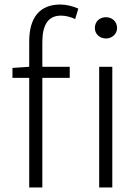

<svg xmlns="http://www.w3.org/2000/svg" viewBox="-20 -828 615 848"><path d="M109 -533 35 -528V-484H109V0H167V-484H288V-533H167V-642C167 -717 192 -759 249 -759C269 -759 290 -754 312 -744L326 -790C301 -801 273 -808 246 -808C156 -808 109 -751 109 -645ZM418 0H476V-533H418ZM448 -752C421 -752 399 -734 399 -704C399 -677 421 -658 448 -658C474 -658 497 -677 497 -704C497 -734 474 -752 448 -752Z"/></svg>

Font: Noto Sans Japanese Light
Style: Regular
Weight: 300
Designer: Ryoko NISHIZUKA (kana & ideographs); Paul D. Hunt (Latin, Greek & Cyrillic); Wenlong ZHANG (bopomofo); Sandoll Communica
Foundry: Adobe Systems Incorporated
Version: Version 1.000;PS 1;hotconv 1.0.78;makeotf.lib2.5.61930